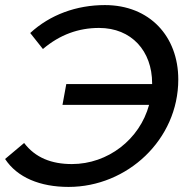

<svg xmlns="http://www.w3.org/2000/svg" viewBox="-23 -728 752 756"><path d="M390 -708C278 -708 174 -670 96 -598L146 -535C213 -592 287 -618 367 -618C495 -618 576 -527 576 -400V-397H238L223 -315H564C527 -179 402 -82 260 -82C180 -82 116 -107 72 -165L-3 -102C45 -29 135 8 247 8C478 8 679 -178 679 -415C679 -585 566 -708 390 -708Z"/></svg>

Font: AWKNG-Font Medium
Style: Italic
Weight: 500
Italic angle: -11.3°
Designer: Awakening Church
Foundry: Awakening Church
Version: Version 1.700;PS 001.700;hotconv 1.0.88;makeotf.lib2.5.64775